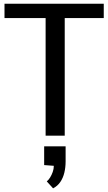

<svg xmlns="http://www.w3.org/2000/svg" viewBox="-20 -735 586 1040"><path d="M227.1 0V-637.2H4.4V-714.8H542V-637.2H330.6V0ZM267.6 285.2 233.4 247.6Q243.2 239.7 251.5 226.3Q259.8 212.9 265.6 196.5Q271.5 180.2 271.5 163.1L219.2 159.2V57.6H335.4V138.7Q335.4 171.4 328.6 200Q321.8 228.5 306.9 250.5Q292 272.5 267.6 285.2Z"/></svg>

Font: Pontano Sans SemiBold
Style: Regular
Weight: 600
Designer: Vernon Adams
Foundry: Vernon Adams
Version: Version 2.001